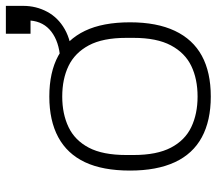

<svg xmlns="http://www.w3.org/2000/svg" viewBox="-62 -664 738 654"><g transform="rotate(-90 307.0 -337.0)"><path d="M305 12Q223 12 166.5 -18.5Q110 -49 81.5 -110.5Q53 -172 53 -263Q53 -356 81.5 -416.5Q110 -477 166.5 -507.5Q223 -538 305 -538Q388 -538 444 -507.5Q500 -477 529 -416.5Q558 -356 558 -263Q558 -172 529 -110.5Q500 -49 444 -18.5Q388 12 305 12ZM305 -33Q365 -33 409.5 -54.5Q454 -76 479.5 -124Q505 -172 505 -251V-276Q505 -356 479.5 -403.5Q454 -451 409.5 -472.5Q365 -494 305 -494Q246 -494 201 -472.5Q156 -451 131 -403.5Q106 -356 106 -276V-251Q106 -172 131 -124Q156 -76 201 -54.5Q246 -33 305 -33ZM436 -460V-501Q492 -505 526 -531Q560 -557 564 -602H519V-686H614V-627Q614 -583 594 -545.5Q574 -508 534.5 -485.5Q495 -463 436 -460Z"/></g></svg>

Font: Archivo SemiExpanded Thin
Style: Regular
Weight: 250
Width: 6
Designer: Hector Gatti
Foundry: Omnibus-Type
Version: Version 2.001